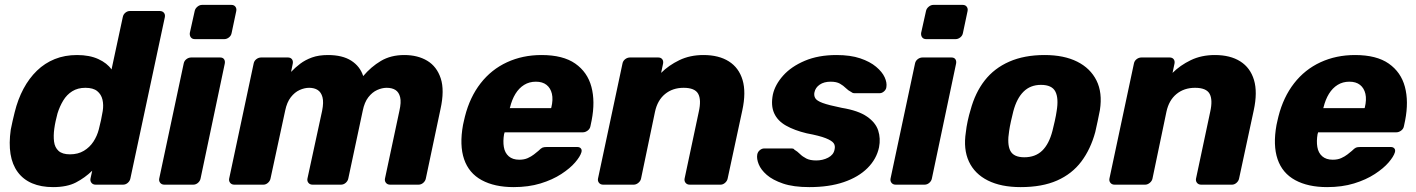

<svg xmlns="http://www.w3.org/2000/svg" viewBox="-20 -755 5790 785"><path d="M197 10Q148 10 111.5 -5.5Q75 -21 52.5 -51.5Q30 -82 23 -125.5Q16 -169 24 -225Q28 -245 31.5 -260.5Q35 -276 40 -296Q53 -349 76 -392Q99 -435 131 -466Q163 -497 204 -513.5Q245 -530 295 -530Q346 -530 382 -513.5Q418 -497 436 -471L482 -685Q484 -696 492.5 -703Q501 -710 511 -710H633Q644 -710 650 -703Q656 -696 654 -685L513 -25Q511 -15 502.5 -7.5Q494 0 483 0H371Q360 0 354 -7.5Q348 -15 350 -25L357 -57Q327 -28 290.5 -9Q254 10 197 10ZM266 -124Q299 -124 323 -138.5Q347 -153 362 -176Q377 -199 384 -226Q389 -246 393 -264Q397 -282 400 -301Q404 -326 399 -347.5Q394 -369 377.5 -382.5Q361 -396 329 -396Q298 -396 275.5 -382Q253 -368 238.5 -344Q224 -320 215 -291Q211 -276 207.5 -260Q204 -244 202 -229Q198 -200 201 -176Q204 -152 219.5 -138Q235 -124 266 -124Z M652 0Q641 0 635 -7.5Q629 -15 631 -25L731 -495Q733 -506 742 -513Q751 -520 762 -520H880Q891 -520 896 -513Q901 -506 899 -495L800 -25Q798 -15 789.5 -7.5Q781 0 770 0ZM777 -595Q766 -595 760.5 -602Q755 -609 756 -620L776 -710Q778 -720 787 -727.5Q796 -735 806 -735H926Q937 -735 942.5 -727.5Q948 -720 946 -710L927 -620Q925 -609 916 -602Q907 -595 897 -595Z M938 0Q927 0 921 -7.5Q915 -15 917 -25L1017 -495Q1019 -506 1028 -513Q1037 -520 1048 -520H1157Q1168 -520 1173.5 -513Q1179 -506 1177 -495L1170 -461Q1187 -479 1207.5 -494.5Q1228 -510 1255.5 -520Q1283 -530 1321 -530Q1380 -530 1416 -507Q1452 -484 1465 -444Q1497 -482 1537.5 -506Q1578 -530 1633 -530Q1688 -530 1727 -506.5Q1766 -483 1782 -434.5Q1798 -386 1781 -309L1721 -25Q1719 -15 1710.5 -7.5Q1702 0 1691 0H1575Q1564 0 1558 -7.5Q1552 -15 1554 -25L1613 -302Q1621 -337 1616 -357.5Q1611 -378 1597 -387Q1583 -396 1561 -396Q1542 -396 1522 -387Q1502 -378 1486 -357.5Q1470 -337 1463 -302L1404 -25Q1402 -15 1393.5 -7.5Q1385 0 1374 0H1258Q1247 0 1241 -7.5Q1235 -15 1237 -25L1297 -302Q1304 -337 1298.5 -357.5Q1293 -378 1279 -387Q1265 -396 1244 -396Q1225 -396 1205 -387Q1185 -378 1169 -357.5Q1153 -337 1146 -303L1086 -25Q1084 -15 1075.5 -7.5Q1067 0 1057 0Z M2080 10Q2002 10 1949.5 -18.5Q1897 -47 1877.5 -104Q1858 -161 1873 -244Q1875 -251 1877 -262Q1879 -273 1881 -279Q1901 -358 1945 -414.5Q1989 -471 2053 -500.5Q2117 -530 2194 -530Q2282 -530 2332 -495Q2382 -460 2398 -400Q2414 -340 2399 -263L2394 -239Q2392 -228 2382.5 -221Q2373 -214 2363 -214H2043Q2043 -213 2042.5 -211Q2042 -209 2041 -207Q2036 -178 2040 -154Q2044 -130 2060 -116Q2076 -102 2103 -102Q2123 -102 2137.5 -108.5Q2152 -115 2163 -123.5Q2174 -132 2181 -138Q2192 -149 2198 -151.5Q2204 -154 2216 -154H2340Q2350 -154 2355 -148Q2360 -142 2357 -132Q2352 -115 2331.5 -91Q2311 -67 2275 -43.5Q2239 -20 2190 -5Q2141 10 2080 10ZM2064 -313H2233L2234 -315Q2242 -348 2236.5 -371.5Q2231 -395 2214.5 -408Q2198 -421 2171 -421Q2144 -421 2123 -408Q2102 -395 2087.5 -371.5Q2073 -348 2065 -315Z M2446 0Q2435 0 2429 -7.5Q2423 -15 2425 -25L2525 -495Q2527 -506 2536 -513Q2545 -520 2556 -520H2671Q2682 -520 2687.5 -513Q2693 -506 2691 -495L2683 -457Q2714 -488 2757.5 -509Q2801 -530 2856 -530Q2919 -530 2960 -504Q3001 -478 3016 -428Q3031 -378 3015 -304L2955 -25Q2953 -15 2944.5 -7.5Q2936 0 2926 0H2800Q2789 0 2783 -7.5Q2777 -15 2779 -25L2837 -298Q2848 -347 2834.5 -371.5Q2821 -396 2775 -396Q2730 -396 2699 -370.5Q2668 -345 2658 -298L2601 -25Q2599 -15 2590 -7.5Q2581 0 2571 0Z M3289 10Q3224 10 3181.5 -4.5Q3139 -19 3115 -40Q3091 -61 3082 -83.5Q3073 -106 3076 -123Q3078 -134 3086.5 -141Q3095 -148 3104 -148H3218Q3221 -148 3223.5 -147Q3226 -146 3228 -143Q3240 -136 3250.5 -125.5Q3261 -115 3276.5 -107Q3292 -99 3317 -99Q3344 -99 3366 -110.5Q3388 -122 3392 -143Q3396 -159 3388.5 -169.5Q3381 -180 3356 -190Q3331 -200 3278 -210Q3228 -222 3193.5 -241.5Q3159 -261 3145 -292.5Q3131 -324 3140 -369Q3149 -409 3182 -446Q3215 -483 3270.5 -506.5Q3326 -530 3400 -530Q3457 -530 3497 -516.5Q3537 -503 3562 -482Q3587 -461 3597 -439Q3607 -417 3604 -399Q3603 -389 3594.5 -381.5Q3586 -374 3577 -374H3473Q3469 -374 3465.5 -375.5Q3462 -377 3460 -379Q3448 -385 3438 -395Q3428 -405 3414 -413Q3400 -421 3376 -421Q3349 -421 3331.5 -409Q3314 -397 3310 -378Q3307 -365 3313 -354Q3319 -343 3343.5 -334Q3368 -325 3422 -314Q3489 -303 3524.5 -278.5Q3560 -254 3570.5 -221.5Q3581 -189 3574 -153Q3564 -105 3527 -68Q3490 -31 3430 -10.5Q3370 10 3289 10Z M3642 0Q3631 0 3625 -7.5Q3619 -15 3621 -25L3721 -495Q3723 -506 3732 -513Q3741 -520 3752 -520H3870Q3881 -520 3886 -513Q3891 -506 3889 -495L3790 -25Q3788 -15 3779.5 -7.5Q3771 0 3760 0ZM3767 -595Q3756 -595 3750.5 -602Q3745 -609 3746 -620L3766 -710Q3768 -720 3777 -727.5Q3786 -735 3796 -735H3916Q3927 -735 3932.5 -727.5Q3938 -720 3936 -710L3917 -620Q3915 -609 3906 -602Q3897 -595 3887 -595Z M4153 10Q4073 10 4019 -17Q3965 -44 3941.5 -94.5Q3918 -145 3929 -215Q3931 -235 3936.5 -260.5Q3942 -286 3948 -305Q3967 -376 4006 -426Q4045 -476 4106.5 -503Q4168 -530 4251 -530Q4330 -530 4384 -503Q4438 -476 4463 -426Q4488 -376 4477 -305Q4473 -286 4468 -260.5Q4463 -235 4458 -215Q4439 -145 4401 -94.5Q4363 -44 4302 -17Q4241 10 4153 10ZM4168 -112Q4213 -112 4241 -139Q4269 -166 4283 -220Q4287 -235 4292.5 -260Q4298 -285 4300 -300Q4309 -353 4295 -380.5Q4281 -408 4236 -408Q4193 -408 4165 -380.5Q4137 -353 4123 -300Q4119 -285 4113.5 -260Q4108 -235 4106 -220Q4097 -166 4110.5 -139Q4124 -112 4168 -112Z M4537 0Q4526 0 4520 -7.5Q4514 -15 4516 -25L4616 -495Q4618 -506 4627 -513Q4636 -520 4647 -520H4762Q4773 -520 4778.5 -513Q4784 -506 4782 -495L4774 -457Q4805 -488 4848.5 -509Q4892 -530 4947 -530Q5010 -530 5051 -504Q5092 -478 5107 -428Q5122 -378 5106 -304L5046 -25Q5044 -15 5035.5 -7.5Q5027 0 5017 0H4891Q4880 0 4874 -7.5Q4868 -15 4870 -25L4928 -298Q4939 -347 4925.5 -371.5Q4912 -396 4866 -396Q4821 -396 4790 -370.5Q4759 -345 4749 -298L4692 -25Q4690 -15 4681 -7.5Q4672 0 4662 0Z M5406 10Q5328 10 5275.5 -18.5Q5223 -47 5203.5 -104Q5184 -161 5199 -244Q5201 -251 5203 -262Q5205 -273 5207 -279Q5227 -358 5271 -414.5Q5315 -471 5379 -500.5Q5443 -530 5520 -530Q5608 -530 5658 -495Q5708 -460 5724 -400Q5740 -340 5725 -263L5720 -239Q5718 -228 5708.5 -221Q5699 -214 5689 -214H5369Q5369 -213 5368.5 -211Q5368 -209 5367 -207Q5362 -178 5366 -154Q5370 -130 5386 -116Q5402 -102 5429 -102Q5449 -102 5463.5 -108.5Q5478 -115 5489 -123.5Q5500 -132 5507 -138Q5518 -149 5524 -151.5Q5530 -154 5542 -154H5666Q5676 -154 5681 -148Q5686 -142 5683 -132Q5678 -115 5657.5 -91Q5637 -67 5601 -43.5Q5565 -20 5516 -5Q5467 10 5406 10ZM5390 -313H5559L5560 -315Q5568 -348 5562.5 -371.5Q5557 -395 5540.5 -408Q5524 -421 5497 -421Q5470 -421 5449 -408Q5428 -395 5413.5 -371.5Q5399 -348 5391 -315Z"/></svg>

Font: Rubik
Style: Bold Italic
Weight: 700
Italic angle: -12°
Designer: Hubert and Fischer
Foundry: Hubert and Fischer
Version: Version 2.300;gftools[0.9.30]